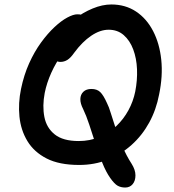

<svg xmlns="http://www.w3.org/2000/svg" viewBox="-20 -729 780 859"><path d="M334 9Q245 9 188.5 -20Q132 -49 102.5 -98Q73 -147 67 -207.5Q61 -268 74 -331Q87 -394 110.5 -446Q134 -498 163.5 -538.5Q193 -579 223.5 -607.5Q254 -636 281 -650.5Q308 -665 326 -665Q348 -665 361 -656Q374 -647 379.5 -633Q385 -619 382 -605Q379 -589 366.5 -578.5Q354 -568 323 -549Q288 -527 259 -488Q230 -449 209.5 -403.5Q189 -358 180 -313Q169 -255 178.5 -206Q188 -157 225 -127.5Q262 -98 332 -98Q382 -98 425 -116Q468 -134 500.5 -165Q533 -196 554.5 -235.5Q576 -275 585 -319Q595 -370 593 -419Q591 -468 576 -508Q561 -548 533.5 -572Q506 -596 466 -596Q428 -596 388 -569Q348 -542 312 -493Q296 -470 281.5 -461Q267 -452 250 -452Q237 -452 228 -459.5Q219 -467 215 -479.5Q211 -492 214 -507Q220 -543 247 -578.5Q274 -614 312.5 -643.5Q351 -673 394.5 -691Q438 -709 478 -709Q541 -709 588.5 -677.5Q636 -646 665 -590Q694 -534 701.5 -461.5Q709 -389 692 -307Q679 -238 647.5 -180.5Q616 -123 568.5 -80.5Q521 -38 462 -14.5Q403 9 334 9ZM540 110Q521 110 506.5 102Q492 94 473 67Q454 40 438 0Q422 -40 407.5 -85Q393 -130 379.5 -171Q366 -212 352 -241Q339 -266 339.5 -286Q340 -306 353 -318.5Q366 -331 389 -331Q414 -331 428.5 -317Q443 -303 459 -267Q467 -252 476 -222Q485 -192 498 -153.5Q511 -115 528 -74Q545 -33 569 4Q586 31 586 55.5Q586 80 573.5 95Q561 110 540 110Z"/></svg>

Font: Shantell Sans Medium
Style: Italic
Weight: 500
Italic angle: -11°
Designer: Stephen Nixon, Anya Danilova, Shantell Martin
Foundry: Arrow Type
Version: Version 1.011;[c5ecc13dd]